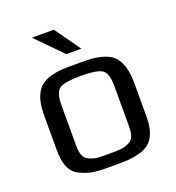

<svg xmlns="http://www.w3.org/2000/svg" viewBox="-127 -782 821 894"><g transform="rotate(-20 284.0 -335.0)"><path d="M506 -321C506 -353 502 -380 495 -402C479 -445 462 -467 418 -481C371 -495 346 -494 283 -494C220 -494 195 -495 148 -481C84 -462 60 -405 60 -321V-153C60 -82 75 -35 123 -14C173 10 207 10 283 10C344 10 372 10 419 -3C481 -21 506 -72 506 -153ZM414 -140C414 -100 408 -74 381 -62C351 -48 330 -49 283 -49C236 -49 215 -48 185 -62C158 -74 152 -100 152 -140V-336C152 -381 161 -408 179 -419C197 -430 232 -435 283 -435C334 -435 369 -430 387 -419C405 -408 414 -381 414 -336ZM329 -553 239 -680H130L255 -553Z"/></g></svg>

Font: Gamestation Text
Style: Bold
Weight: 400
Designer: Jonas Hecksher
Foundry: Jonas Hecksher, Playtypeª, e-types AS
Version: Version 1.003